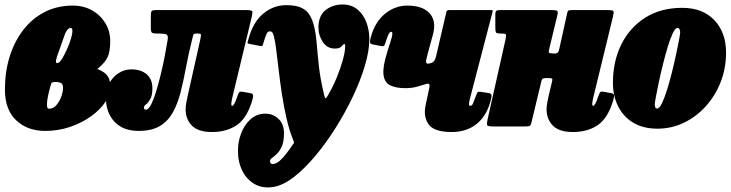

<svg xmlns="http://www.w3.org/2000/svg" viewBox="-20 -565 3267 858"><path d="M2 -165Q2 -244 23.2 -312Q44.5 -380 84 -431.2Q123.5 -482.5 179.5 -511.2Q235.5 -540 305 -540Q354 -540 391.8 -518.5Q429.5 -497 451 -461.2Q472.5 -425.5 472.5 -382Q472.5 -332.5 460.5 -309Q448.5 -285.5 424.5 -265Q414 -256 415.2 -256.5Q416.5 -257 433.5 -248Q454 -237.5 463.5 -221.2Q473 -205 473 -175Q473 -142.5 450 -108.2Q427 -74 386.5 -45Q346 -16 293.5 2Q241 20 181.5 20Q102.5 20 52.2 -27.5Q2 -75 2 -165ZM243 -285.5Q249 -288.5 259 -305.2Q269 -322 279.2 -344.8Q289.5 -367.5 296.5 -390Q303.5 -412.5 303.5 -427Q303.5 -440 296.5 -440Q280.5 -440 269.5 -410.5Q258.5 -381 235.5 -314.5Q221.5 -273.5 243 -285.5ZM235.5 -198.5Q231 -198.5 226 -198.5Q221 -198.5 216.5 -197.5Q210.5 -196.5 209.2 -192.5Q208 -188.5 205.5 -180Q200.5 -163 195.2 -139.2Q190 -115.5 189.8 -97.2Q189.5 -79 199.5 -79Q218 -79 232 -95.2Q246 -111.5 253.8 -133.2Q261.5 -155 261.5 -171Q261.5 -189 254 -193Q243.5 -198.5 235.5 -198.5Z M453 -130Q453 -166 469 -194.2Q485 -222.5 511 -238.8Q537 -255 567 -255Q610 -255 635.5 -233Q661 -211 661 -171Q661 -138.5 651.5 -122.2Q642 -106 632.5 -98.5Q623 -91 623 -84.5Q623 -75 632.5 -75Q643.5 -75 655 -97.5Q666.5 -120 677.8 -156.5Q689 -193 699 -235Q709 -277 716.8 -317Q724.5 -357 729 -386Q732.5 -406.5 724 -410.8Q715.5 -415 694.5 -415H683Q666.5 -415 660.2 -418.2Q654 -421.5 654 -439V-491Q654 -509.5 657.2 -514.8Q660.5 -520 679 -520H1079Q1104 -520 1107 -515.2Q1110 -510.5 1105 -490L1017.5 -126Q1016.5 -121.5 1015 -113.2Q1013.5 -105 1013.5 -101Q1013.5 -92 1018 -92Q1026.5 -92 1041 -135.5Q1046 -150 1049.8 -153.5Q1053.5 -157 1063.5 -155L1100 -148.5Q1112.5 -146.5 1111 -134.2Q1109.5 -122 1104 -106Q1079.5 -31.5 1034.2 -3.2Q989 25 927.5 25Q866 25 837.8 -3.5Q809.5 -32 809.5 -77Q809.5 -91.5 813.2 -110Q817 -128.5 819.5 -140L874.5 -386Q878.5 -404.5 878 -409.8Q877.5 -415 866 -415H858Q845 -415 843.8 -409.2Q842.5 -403.5 839 -390.5Q822.5 -325 811.2 -264.2Q800 -203.5 786.8 -151.8Q773.5 -100 751.8 -61.5Q730 -23 693.8 -1.5Q657.5 20 599 20Q530 20 491.5 -21.2Q453 -62.5 453 -130Z M1475.5 -348Q1442 -348 1422.2 -378Q1402.5 -408 1403 -444Q1404 -496.5 1436 -520.8Q1468 -545 1510.5 -545Q1550 -545 1576.8 -523.2Q1603.5 -501.5 1617 -466Q1630.5 -430.5 1630.5 -390Q1630.5 -339 1611 -272.8Q1591.5 -206.5 1557.5 -134.8Q1523.5 -63 1480.2 5.8Q1437 74.5 1389.2 131.5Q1341.5 188.5 1294 225.5Q1246.5 262.5 1204.5 270Q1155.5 278.5 1119 258.2Q1082.5 238 1062.5 197.5Q1042.5 157 1043.5 106Q1043.5 68 1057.8 30.5Q1072 -7 1099.5 -32Q1127 -57 1166.5 -57Q1200.5 -57 1225.5 -33Q1250.5 -9 1249 37Q1248 71 1238.5 91.2Q1229 111.5 1217 122.8Q1205 134 1195.8 140.8Q1186.5 147.5 1186.5 155Q1186.5 158.5 1189 163.2Q1191.5 168 1198 168Q1213.5 168 1229.5 154Q1245.5 140 1260.2 120.5Q1275 101 1285.5 85Q1291.5 76 1293.2 74.5Q1295 73 1291 62.5Q1273.5 20 1261 -33.5Q1248.5 -87 1240 -143Q1231.5 -199 1225.5 -250.5Q1219.5 -302 1214.5 -342Q1209.5 -382 1204 -402.5Q1202 -410.5 1198.5 -417.8Q1195 -425 1184 -425Q1177 -425 1171.2 -413.5Q1165.5 -402 1155 -366Q1153 -358.5 1147.8 -359Q1142.5 -359.5 1135 -361L1093.5 -369Q1084.5 -371 1086.2 -375.5Q1088 -380 1090 -389Q1110.5 -466.5 1156.5 -504.2Q1202.5 -542 1258.5 -542Q1302.5 -542 1327 -530.2Q1351.5 -518.5 1364 -497.5Q1376.5 -476.5 1383.5 -447.5Q1392 -412 1395.5 -368.2Q1399 -324.5 1405 -269.5Q1411 -214.5 1427.5 -144.5Q1431.5 -126.5 1434.5 -125.8Q1437.5 -125 1445.5 -139Q1467.5 -176.5 1484.8 -218.5Q1502 -260.5 1512.2 -297.8Q1522.5 -335 1522.5 -359Q1522.5 -368 1519 -368Q1514.5 -368 1511 -363Q1507.5 -358 1500 -353Q1492.5 -348 1475.5 -348Z M1637 -398.5Q1655.5 -467 1700.5 -503.5Q1745.5 -540 1800.5 -540Q1869 -540 1900.2 -505.2Q1931.5 -470.5 1914 -408L1903.5 -370Q1893 -331 1888 -312Q1883 -293 1884.2 -286.8Q1885.5 -280.5 1892 -280.5Q1895.5 -280.5 1902 -282Q1908.5 -283.5 1915 -287.5Q1924.5 -293.5 1930 -319L1975 -512.5Q1977 -520 1987 -520H2172.5Q2180 -520 2181.2 -518.8Q2182.5 -517.5 2181 -511.5L2080.5 -126Q2077.5 -115 2076 -103.5Q2074.5 -92 2081 -92Q2089.5 -92 2093.5 -102.2Q2097.5 -112.5 2107 -137Q2111 -148.5 2114 -152.5Q2117 -156.5 2133 -154L2161.5 -149.5Q2174.5 -148 2176 -140.8Q2177.5 -133.5 2173.5 -118Q2156 -48.5 2110.8 -11.8Q2065.5 25 1998.5 25Q1920 25 1895.5 -9.2Q1871 -43.5 1882 -95L1899 -175Q1903 -195 1886 -190Q1863.5 -183 1841.2 -177Q1819 -171 1792.5 -171Q1749 -171 1723.5 -183.8Q1698 -196.5 1693.8 -230.8Q1689.5 -265 1709.5 -329L1728.5 -390Q1732 -401.5 1733.2 -412.2Q1734.5 -423 1727.5 -423Q1722.5 -423 1717 -413.2Q1711.5 -403.5 1702 -373Q1699.5 -365 1696.8 -361Q1694 -357 1679 -360L1645 -366.5Q1634 -369 1633.5 -376.2Q1633 -383.5 1637 -398.5Z M2719 -490 2630.5 -126Q2629.5 -121.5 2628 -113.2Q2626.5 -105 2626.5 -101Q2626.5 -92 2631 -92Q2639.5 -92 2654 -135.5Q2659 -150 2662.8 -153.5Q2666.5 -157 2676.5 -155L2713 -148.5Q2725.5 -146.5 2724 -134.2Q2722.5 -122 2717 -106Q2692.5 -31.5 2647.2 -3.2Q2602 25 2540.5 25Q2479 25 2450.8 -3.5Q2422.5 -32 2422.5 -77Q2422.5 -91.5 2426.2 -110Q2430 -128.5 2432.5 -140L2447.5 -203Q2449.5 -211.5 2446.5 -213.8Q2443.5 -216 2432 -216H2421Q2410 -216 2405.8 -213.8Q2401.5 -211.5 2399.5 -203L2354.5 -16Q2352 -5 2347 -2.5Q2342 0 2328 0H2182Q2158 0 2156.5 -7Q2155 -14 2159 -32L2238.5 -386Q2242.5 -404.5 2241.2 -409.8Q2240 -415 2225 -415H2217Q2201.5 -415 2197.5 -419.2Q2193.5 -423.5 2193.5 -440V-499Q2193.5 -513.5 2198.2 -516.8Q2203 -520 2217 -520H2443Q2468 -520 2471.2 -515.2Q2474.5 -510.5 2469 -490L2434 -345Q2430.5 -332 2434.2 -329Q2438 -326 2455 -326H2457Q2469.5 -326 2473.2 -330.8Q2477 -335.5 2479 -345L2513 -499Q2515.5 -513.5 2519 -516.8Q2522.5 -520 2536.5 -520H2693Q2718 -520 2721 -515.2Q2724 -510.5 2719 -490Z M2719 -195Q2719 -290 2756.2 -365.8Q2793.5 -441.5 2863 -485.8Q2932.5 -530 3028.5 -530Q3120 -530 3172.2 -475Q3224.5 -420 3224.5 -330Q3224.5 -259 3200 -197.2Q3175.5 -135.5 3132.8 -88.8Q3090 -42 3035 -16Q2980 10 2918.5 10Q2853.5 10 2809 -17.2Q2764.5 -44.5 2741.8 -91Q2719 -137.5 2719 -195ZM2906 -100Q2906 -92.5 2908 -86.2Q2910 -80 2916.5 -80Q2926.5 -80 2937.8 -103Q2949 -126 2960.5 -162.5Q2972 -199 2982.5 -241Q2993 -283 3001.2 -321.5Q3009.5 -360 3014.5 -387Q3019.5 -414 3019.5 -420Q3019.5 -427 3017 -433.5Q3014.5 -440 3007 -440Q2997.5 -440 2986.5 -416.8Q2975.5 -393.5 2964.2 -356.5Q2953 -319.5 2942.5 -277.2Q2932 -235 2923.8 -196.2Q2915.5 -157.5 2910.8 -131.2Q2906 -105 2906 -100Z"/></svg>

Font: Besley* Condensed Fatface
Style: Italic
Weight: 900
Width: 3
Italic angle: -13°
Designer: Owen Earl
Foundry: indestructible type*
Version: Version 3.000; ttfautohint (v1.8.3)